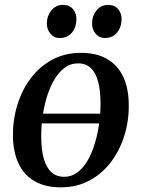

<svg xmlns="http://www.w3.org/2000/svg" viewBox="-20 -772 588 803"><path d="M407.5 -256H136.5L142.5 -296.5H412.5ZM318.5 -551Q384 -551 428.5 -525Q473 -499 495.8 -450Q518.5 -401 518.5 -331Q519 -264.5 499.5 -203Q480 -141.5 443 -93Q406 -44.5 353.2 -16.5Q300.5 11.5 234 11.5Q169.5 11.5 124.8 -14.2Q80 -40 57.2 -89Q34.5 -138 34 -206.5Q34 -274 53.5 -336Q73 -398 110 -446.5Q147 -495 199.8 -523Q252.5 -551 318.5 -551ZM306.5 -507Q274.5 -507 249.5 -488Q224.5 -469 206 -437Q187.5 -405 175.5 -365Q163.5 -325 157.8 -282.5Q152 -240 152.5 -200.5Q152.5 -143.5 163.8 -106.2Q175 -69 196.2 -50.8Q217.5 -32.5 248 -32.5Q279.5 -32.5 304.2 -51.2Q329 -70 347.2 -102Q365.5 -134 377.2 -174Q389 -214 394.8 -256.2Q400.5 -298.5 400.5 -337.5Q400.5 -392.5 390.5 -430.2Q380.5 -468 359.8 -487.5Q339 -507 306.5 -507ZM229.5 -613Q206 -613 190.8 -631.2Q175.5 -649.5 176 -675Q176.5 -706.5 195.2 -729Q214 -751.5 243.5 -751.5Q271 -751.5 285.5 -733.5Q300 -715.5 299.5 -692Q299.5 -658.5 281 -635.8Q262.5 -613 229.5 -613ZM418.5 -613Q395 -613 379.8 -631.2Q364.5 -649.5 365 -675Q365.5 -706.5 384 -729Q402.5 -751.5 432.5 -751.5Q459.5 -751.5 474.2 -733.5Q489 -715.5 488.5 -692Q488 -658.5 469.5 -635.8Q451 -613 418.5 -613Z"/></svg>

Font: Merriweather 60pt Medium
Style: Italic
Weight: 500
Italic angle: -7.8°
Version: Version 2.101